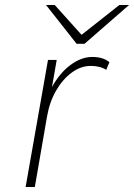

<svg xmlns="http://www.w3.org/2000/svg" viewBox="-20 -752 539 772"><path d="M83 0 173 -511H208L189 -402Q220 -458.5 263.5 -490.8Q307 -523 351 -523Q394.5 -523 420 -502L407 -471Q396.5 -478.5 380.2 -482.8Q364 -487 345 -487Q305 -487 268.5 -460.2Q232 -433.5 205.5 -387.5Q179 -341.5 169 -283L120 0ZM288 -576 165 -732H200L308 -612L460 -732H499L320 -576Z"/></svg>

Font: Overpass Thin
Style: Italic
Weight: 250
Italic angle: -10°
Designer: Delve Withrington, Dave Bailey, Thomas Jockin
Foundry: Delve Fonts LLC
Version: Version 4.000